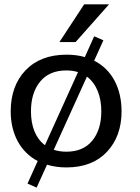

<svg xmlns="http://www.w3.org/2000/svg" viewBox="-20 -768 652 893"><path d="M288.6 10.7C368.7 10.7 431.6 -13.2 477.1 -61.5C522.5 -109.9 545.4 -172.4 545.4 -250C545.4 -357.9 501 -443.8 418 -485.8L460.9 -580.6L418 -599.1L374.5 -502.4C348.6 -510.3 320.3 -513.7 289.6 -513.7C208.5 -513.7 145 -489.3 98.6 -440.9C52.7 -392.6 29.8 -328.6 29.8 -250C29.8 -145 74.7 -61.5 155.3 -19L107.9 85.9L150.4 104.5L198.7 -2C226.1 6.3 255.9 10.7 288.6 10.7ZM384.3 -411.6C427.7 -378.9 451.2 -322.3 451.2 -250C451.2 -193.4 437 -147.9 409.2 -113.8C381.3 -79.6 341.3 -62.5 288.6 -62.5C267.1 -62.5 247.6 -65.4 230 -71.3ZM342.8 -432.6 189 -92.8C146 -124.5 124 -180.2 124 -250C124 -307.6 138.2 -353.5 166.5 -388.2C194.8 -422.9 235.4 -440.4 288.1 -440.4C307.6 -440.4 325.7 -438 342.8 -432.6ZM331.5 -572.3 487.3 -748H371.6L256.3 -572.3Z"/></svg>

Font: Ride
Style: Regular
Weight: 400
Version: Version 3.000